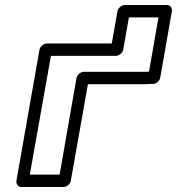

<svg xmlns="http://www.w3.org/2000/svg" viewBox="-20 -728 712 773"><path d="M580 -440C576 -440 574 -439 573 -439H318C303 -439 290 -425 288 -414L220 -25H100L185 -503H446C461 -503 474 -517 476 -528L499 -658H618ZM596 -390C607 -390 622 -400 625 -415L672 -683C674 -694 667 -708 652 -708H483C472 -708 456 -698 453 -683L430 -553H169C158 -553 142 -543 139 -528L46 0C44 11 52 25 67 25H236C247 25 262 15 265 0L334 -389H572C572 -389 574 -389 579 -390Z"/></svg>

Font: Asimov
Style: XWidOuIt
Weight: 500
Designer: Google
Version: Version 2.000980; 2014